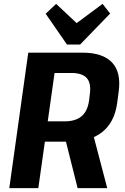

<svg xmlns="http://www.w3.org/2000/svg" viewBox="-20 -972 645 992"><path d="M126 -700H405Q511 -700 559 -649Q607 -598 593 -497L585 -437Q571 -340 508.5 -290Q446 -240 340 -240H205L220 -345H313Q370 -345 401 -371Q432 -397 440 -451L444 -485Q452 -542 428.5 -568.5Q405 -595 348 -595H228L267 -631L178 0H28ZM313 -271H463L534 0H381ZM549 -902 394 -742H326L216 -901L270 -952L414 -817H328L510 -952Z"/></svg>

Font: Pathway Extreme SemiCondensed
Style: Bold Italic
Weight: 700
Width: 4
Italic angle: -8°
Version: Version 1.001;gftools[0.9.26]